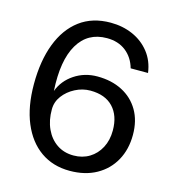

<svg xmlns="http://www.w3.org/2000/svg" viewBox="-110 -825 842 929"><g transform="rotate(15 311.0 -361.0)"><path d="M331 -733Q391 -733 441.8 -710.8Q492.5 -688.5 526 -646.2Q559.5 -604 567.5 -544.5H480.5Q466 -596 427.8 -626Q389.5 -656 332.5 -656Q236.5 -656 188.8 -575.2Q141 -494.5 150 -342.5Q170.5 -397.5 221.2 -431.2Q272 -465 336 -465Q407 -465 460.8 -437.2Q514.5 -409.5 544.5 -358.2Q574.5 -307 574.5 -236Q574.5 -163.5 543.8 -107.8Q513 -52 456.5 -20.5Q400 11 323 11Q239 11 177.2 -32.5Q115.5 -76 81.8 -156.8Q48 -237.5 48 -350.5Q48 -466.5 80.8 -552.5Q113.5 -638.5 176.5 -685.8Q239.5 -733 331 -733ZM321 -390Q281.5 -390 245.2 -371.2Q209 -352.5 186.2 -322Q163.5 -291.5 163.5 -254.5Q163 -199.5 182.8 -156.8Q202.5 -114 238.2 -89.8Q274 -65.5 322 -65.5Q366.5 -65.5 401 -86.5Q435.5 -107.5 455.2 -145Q475 -182.5 475 -231.5Q475 -305.5 435 -347.8Q395 -390 321 -390Z"/></g></svg>

Font: Public Sans
Style: Regular
Weight: 400
Designer: The Public Sans project authors (U.S. Web Design System). Libre Franklin designed by Pablo Impallari and Rodrigo Fuenzal
Version: Version 1.008; ttfautohint (v1.8.1) -l 8 -r 50 -G 200 -x 14 